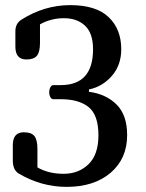

<svg xmlns="http://www.w3.org/2000/svg" viewBox="-20 -729 570 749"><path d="M73 -213Q102 -213 114 -198.5Q126 -184 126 -148V-76Q169 -51 228 -51Q287 -51 325.5 -88.5Q364 -126 364 -201Q364 -280 326 -311Q288 -342 217 -342H188Q181 -342 176.5 -350Q172 -358 172 -369Q172 -380 176.5 -388.5Q181 -397 188 -397H217Q343 -397 343 -537Q343 -599 312 -628.5Q281 -658 229 -658Q179 -658 136 -634V-562Q136 -526 124 -511.5Q112 -497 83 -497Q40 -497 40 -547V-607Q40 -637 63 -652Q153 -709 254 -709Q355 -709 404 -662Q453 -615 453 -537Q453 -475 416.5 -433Q380 -391 327 -380V-371Q394 -362 435 -321Q476 -280 476 -202Q476 -110 411.5 -55Q347 0 240 0Q141 0 53 -52Q30 -66 30 -103V-163Q30 -213 73 -213Z"/></svg>

Font: Marmelad
Style: Regular
Weight: 400
Designer: Manvel Shmavonyan
Foundry: Cyreal
Version: Version 1.001;PS 001.001;hotconv 1.0.88;makeotf.lib2.5.64775